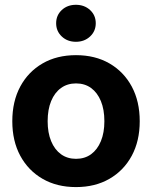

<svg xmlns="http://www.w3.org/2000/svg" viewBox="-20 -761 628 793"><path d="M293.9 11.7Q214.8 11.7 155.8 -22.5Q96.7 -56.6 63.7 -117.7Q30.8 -178.7 30.8 -260.3Q30.8 -342.3 63.7 -403.6Q96.7 -464.8 155.8 -499Q214.8 -533.2 293.9 -533.2Q373 -533.2 432.1 -499Q491.2 -464.8 524.2 -403.6Q557.1 -342.3 557.1 -260.3Q557.1 -178.7 524.2 -117.7Q491.2 -56.6 432.1 -22.5Q373 11.7 293.9 11.7ZM293.9 -105Q330.1 -105 356.2 -124Q382.3 -143.1 396.7 -178Q411.1 -212.9 411.1 -260.3Q411.1 -308.6 396.7 -343.5Q382.3 -378.4 356.2 -397.5Q330.1 -416.5 293.9 -416.5Q258.3 -416.5 231.9 -397.5Q205.6 -378.4 191.2 -343.5Q176.8 -308.6 176.8 -260.3Q176.8 -212.9 191.2 -178Q205.6 -143.1 231.9 -124Q258.3 -105 293.9 -105ZM293.5 -588.4Q258.3 -588.4 235.1 -610.4Q211.9 -632.3 211.9 -665Q211.9 -697.8 235.1 -719.5Q258.3 -741.2 293.5 -741.2Q328.6 -741.2 352.1 -719.5Q375.5 -697.8 375.5 -665Q375.5 -632.3 352.1 -610.4Q328.6 -588.4 293.5 -588.4Z"/></svg>

Font: Inter 28pt
Style: Bold
Weight: 700
Designer: Rasmus Andersson
Foundry: rsms
Version: Version 4.001;git-66647c0bb